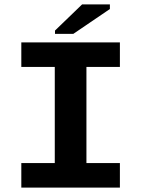

<svg xmlns="http://www.w3.org/2000/svg" viewBox="-20 -851 640 871"><path d="M76.7 -658.7H523.9V-547.4H372.1V-111.3H523.9V0H76.7V-111.3H228.5V-547.4H76.7ZM229.5 -697.3V-712.4L352.5 -831.1H478.5V-810.1L312.5 -697.3Z"/></svg>

Font: Liberation Mono
Style: Bold
Weight: 700
Monospace: yes
Designer: Steve Matteson
Foundry: Ascender Corporation
Version: Version 2.1.5